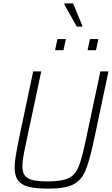

<svg xmlns="http://www.w3.org/2000/svg" viewBox="-20 -1112 664 1140"><path d="M67 -117Q67 -146 73.5 -186Q80 -226 94 -295L177 -688H225L135 -265Q123 -210 118 -179Q113 -148 113 -125Q113 -90 127 -70.5Q141 -51 173 -43Q205 -35 263 -35Q346 -35 385.5 -53.5Q425 -72 444.5 -116.5Q464 -161 486 -265L576 -688H624L541 -295Q513 -161 488.5 -101.5Q464 -42 415.5 -17Q367 8 268 8Q191 8 148 -3.5Q105 -15 86 -42Q67 -69 67 -117ZM307 -814 321 -880H371L357 -814ZM500 -814 514 -880H564L550 -814ZM436 -954 361 -1087 362 -1092H414L469 -959L468 -954Z"/></svg>

Font: Saira Semi Condensed ExtraLight
Style: Italic
Weight: 200
Width: 4
Italic angle: -12°
Designer: Hector Gatti with collaboration of the Omnibus-Type team
Foundry: Omnibus-Type
Version: Version 1.001; ttfautohint (v1.8)